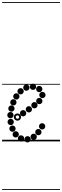

<svg xmlns="http://www.w3.org/2000/svg" viewBox="-25 -1349 593 1832"><path d="M195.6 -238.5Q183 -238.5 174.2 -247.2Q165.5 -255.9 165.5 -268.4Q165.5 -281 174.2 -289.8Q182.9 -298.5 195.4 -298.5Q208 -298.5 216.8 -289.8Q225.5 -281.1 225.5 -268.6Q225.5 -256 216.8 -247.2Q208.1 -238.5 195.6 -238.5ZM250.6 -276Q238 -276 229.2 -284.7Q220.5 -293.4 220.5 -305.9Q220.5 -318.5 229.2 -327.2Q237.9 -336 250.4 -336Q263 -336 271.8 -327.3Q280.5 -318.6 280.5 -306.1Q280.5 -293.5 271.8 -284.8Q263.1 -276 250.6 -276ZM303.6 -315Q291 -315 282.2 -323.7Q273.5 -332.4 273.5 -344.9Q273.5 -357.5 282.2 -366.2Q290.9 -375 303.4 -375Q316 -375 324.8 -366.3Q333.5 -357.6 333.5 -345.1Q333.5 -332.5 324.8 -323.8Q316.1 -315 303.6 -315ZM350.1 -355Q337.5 -355 328.8 -363.7Q320 -372.4 320 -384.9Q320 -397.5 328.7 -406.2Q337.4 -415 349.9 -415Q362.5 -415 371.2 -406.3Q380 -397.6 380 -385.1Q380 -372.5 371.3 -363.8Q362.6 -355 350.1 -355ZM379.6 -412.5Q367 -412.5 358.2 -421.2Q349.5 -429.9 349.5 -442.4Q349.5 -455 358.2 -463.8Q366.9 -472.5 379.4 -472.5Q392 -472.5 400.8 -463.8Q409.5 -455.1 409.5 -442.6Q409.5 -430 400.8 -421.2Q392.1 -412.5 379.6 -412.5ZM349.6 -469.5Q337 -469.5 328.2 -478.2Q319.5 -486.9 319.5 -499.4Q319.5 -512 328.2 -520.8Q336.9 -529.5 349.4 -529.5Q362 -529.5 370.8 -520.8Q379.5 -512.1 379.5 -499.6Q379.5 -487 370.8 -478.2Q362.1 -469.5 349.6 -469.5ZM289.6 -491Q277 -491 268.2 -499.7Q259.5 -508.4 259.5 -520.9Q259.5 -533.5 268.2 -542.2Q276.9 -551 289.4 -551Q302 -551 310.8 -542.3Q319.5 -533.6 319.5 -521.1Q319.5 -508.5 310.8 -499.8Q302.1 -491 289.6 -491ZM226.6 -483Q214 -483 205.2 -491.7Q196.5 -500.4 196.5 -512.9Q196.5 -525.5 205.2 -534.2Q213.9 -543 226.4 -543Q239 -543 247.8 -534.3Q256.5 -525.6 256.5 -513.1Q256.5 -500.5 247.8 -491.8Q239.1 -483 226.6 -483ZM171.6 -448Q159 -448 150.2 -456.7Q141.5 -465.4 141.5 -477.9Q141.5 -490.5 150.2 -499.2Q158.9 -508 171.4 -508Q184 -508 192.8 -499.3Q201.5 -490.6 201.5 -478.1Q201.5 -465.5 192.8 -456.8Q184.1 -448 171.6 -448ZM131.1 -399Q118.5 -399 109.8 -407.7Q101 -416.4 101 -428.9Q101 -441.5 109.7 -450.2Q118.4 -459 130.9 -459Q143.5 -459 152.2 -450.3Q161 -441.6 161 -429.1Q161 -416.5 152.3 -407.8Q143.6 -399 131.1 -399ZM102.6 -342.5Q90 -342.5 81.2 -351.2Q72.5 -359.9 72.5 -372.4Q72.5 -385 81.2 -393.8Q89.9 -402.5 102.4 -402.5Q115 -402.5 123.8 -393.8Q132.5 -385.1 132.5 -372.6Q132.5 -360 123.8 -351.2Q115.1 -342.5 102.6 -342.5ZM84.1 -283.5Q71.5 -283.5 62.8 -292.2Q54 -300.9 54 -313.4Q54 -326 62.7 -334.8Q71.4 -343.5 83.9 -343.5Q96.5 -343.5 105.2 -334.8Q114 -326.1 114 -313.6Q114 -301 105.3 -292.2Q96.6 -283.5 84.1 -283.5ZM74.6 -220.5Q62 -220.5 53.2 -229.2Q44.5 -237.9 44.5 -250.4Q44.5 -263 53.2 -271.8Q61.9 -280.5 74.4 -280.5Q87 -280.5 95.8 -271.8Q104.5 -263.1 104.5 -250.6Q104.5 -238 95.8 -229.2Q87.1 -220.5 74.6 -220.5ZM77.1 -155Q64.5 -155 55.8 -163.7Q47 -172.4 47 -184.9Q47 -197.5 55.7 -206.2Q64.4 -215 76.9 -215Q89.5 -215 98.2 -206.3Q107 -197.6 107 -185.1Q107 -172.5 98.3 -163.8Q89.6 -155 77.1 -155ZM94.1 -91.5Q81.5 -91.5 72.8 -100.2Q64 -108.9 64 -121.4Q64 -134 72.7 -142.8Q81.4 -151.5 93.9 -151.5Q106.5 -151.5 115.2 -142.8Q124 -134.1 124 -121.6Q124 -109 115.3 -100.2Q106.6 -91.5 94.1 -91.5ZM125.1 -37Q112.5 -37 103.8 -45.7Q95 -54.4 95 -66.9Q95 -79.5 103.7 -88.2Q112.4 -97 124.9 -97Q137.5 -97 146.2 -88.3Q155 -79.6 155 -67.1Q155 -54.5 146.3 -45.8Q137.6 -37 125.1 -37ZM175.6 2Q163 2 154.2 -6.7Q145.5 -15.4 145.5 -27.9Q145.5 -40.5 154.2 -49.2Q162.9 -58 175.4 -58Q188 -58 196.8 -49.3Q205.5 -40.6 205.5 -28.1Q205.5 -15.5 196.8 -6.8Q188.1 2 175.6 2ZM238.1 10Q225.5 10 216.8 1.3Q208 -7.4 208 -19.9Q208 -32.5 216.7 -41.2Q225.4 -50 237.9 -50Q250.5 -50 259.2 -41.3Q268 -32.6 268 -20.1Q268 -7.5 259.3 1.2Q250.6 10 238.1 10ZM296.6 -13.5Q284 -13.5 275.2 -22.2Q266.5 -30.9 266.5 -43.4Q266.5 -56 275.2 -64.8Q283.9 -73.5 296.4 -73.5Q309 -73.5 317.8 -64.8Q326.5 -56.1 326.5 -43.6Q326.5 -31 317.8 -22.2Q309.1 -13.5 296.6 -13.5ZM341.1 -58.5Q328.5 -58.5 319.8 -67.2Q311 -75.9 311 -88.4Q311 -101 319.7 -109.8Q328.4 -118.5 340.9 -118.5Q353.5 -118.5 362.2 -109.8Q371 -101.1 371 -88.6Q371 -76 362.3 -67.2Q353.6 -58.5 341.1 -58.5ZM377.1 -113.5Q364.5 -113.5 355.8 -122.2Q347 -130.9 347 -143.4Q347 -156 355.7 -164.8Q364.4 -173.5 376.9 -173.5Q389.5 -173.5 398.2 -164.8Q407 -156.1 407 -143.6Q407 -131 398.3 -122.2Q389.6 -113.5 377.1 -113.5ZM141.7 -197.5Q127.5 -197.5 117.2 -207.7Q107 -217.8 107 -232.2Q107 -246.5 117.2 -256.5Q127.3 -266.5 141.7 -266.5Q156 -266.5 166 -256.4Q176 -246.4 176 -232.2Q176 -218 165.9 -207.8Q155.9 -197.5 141.7 -197.5ZM141.8 -215.5Q148.5 -215.5 153.2 -220.4Q158 -225.3 158 -232Q158 -239 153.2 -243.8Q148.4 -248.5 141.5 -248.5Q135 -248.5 130 -243.8Q125 -239 125 -232Q125 -225.3 130 -220.4Q135 -215.5 141.8 -215.5ZM-5 455H548V463H-5ZM-5 -16H548V0H-5ZM-5 -549H548V-541H-5ZM-5 -1329H548V-1321H-5Z"/></svg>

Font: Edu SA Dotted Guide
Style: Regular
Weight: 400
Designer: Tina and Corey Anderson, Eben Sorkin, Mirko Velimirovic
Foundry: Google for Education
Version: Version 2.000